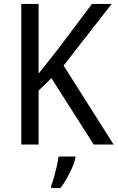

<svg xmlns="http://www.w3.org/2000/svg" viewBox="-20 -734 597 975"><path d="M557 0H456L241 -337L176 -274V0H88V-714H176V-360Q197 -386 221.5 -417.5Q246 -449 274 -484L447 -714H547L303 -401ZM363 70Q358 91 346 118.5Q334 146 318.5 173Q303 200 287 221H240V209Q247 192 254.5 165Q262 138 268.5 110Q275 82 277 61H363Z"/></svg>

Font: Noto Sans Thai SemiCondensed
Style: Regular
Weight: 400
Width: 4
Designer: Monotype Design Team
Foundry: Monotype Imaging Inc.
Version: Version 2.001